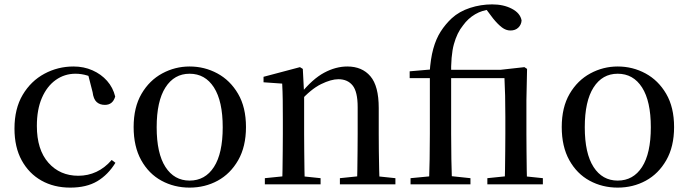

<svg xmlns="http://www.w3.org/2000/svg" viewBox="-20 -840 3138 875"><path d="M300 15Q226 15 169 -17Q112 -49 79 -109Q46 -169 46 -254Q46 -345 83.5 -408Q121 -471 182.5 -504Q244 -537 315 -537Q362 -537 401.5 -519.5Q441 -502 468 -471.5Q495 -441 505 -400Q494 -362 458 -362Q435 -362 420.5 -375Q406 -388 402 -420L379 -510L434 -469Q404 -488 377.5 -496Q351 -504 324 -504Q274 -504 234 -475.5Q194 -447 171 -394Q148 -341 148 -266Q148 -158 200.5 -98.5Q253 -39 337 -39Q381 -39 419.5 -57Q458 -75 489 -111L506 -98Q472 -43 423 -14Q374 15 300 15Z M844 15Q774 15 716 -16.5Q658 -48 623.5 -110Q589 -172 589 -261Q589 -351 625 -412.5Q661 -474 719.5 -505.5Q778 -537 844 -537Q912 -537 970.5 -505.5Q1029 -474 1065 -412.5Q1101 -351 1101 -261Q1101 -172 1065.5 -110Q1030 -48 972 -16.5Q914 15 844 15ZM844 -17Q915 -17 955 -79Q995 -141 995 -260Q995 -379 955 -441.5Q915 -504 844 -504Q774 -504 734 -441.5Q694 -379 694 -260Q694 -141 734 -79Q774 -17 844 -17Z M1187 0V-28L1295 -39H1336L1441 -28V0ZM1266 0Q1267 -25 1267.5 -66Q1268 -107 1268.5 -152Q1269 -197 1269 -230V-295Q1269 -346 1268.5 -384.5Q1268 -423 1266 -459L1181 -465V-490L1347 -534L1360 -526L1366 -410V-409V-230Q1366 -197 1366.5 -152Q1367 -107 1367.5 -66Q1368 -25 1369 0ZM1529 0V-28L1635 -39H1677L1782 -28V0ZM1607 0Q1608 -25 1608.5 -65.5Q1609 -106 1609.5 -151Q1610 -196 1610 -230V-352Q1610 -422 1587 -450.5Q1564 -479 1522 -479Q1489 -479 1443 -456.5Q1397 -434 1345 -376L1338 -412H1349Q1404 -480 1457 -508.5Q1510 -537 1563 -537Q1630 -537 1668 -492.5Q1706 -448 1706 -348V-230Q1706 -196 1706.5 -151Q1707 -106 1708 -65.5Q1709 -25 1710 0Z M1851 0V-28L1966 -39H2020L2124 -28V0ZM1935 0Q1937 -57 1938 -115Q1939 -173 1939 -230V-484H1847V-515L1974 -526L1938 -508Q1942 -572 1954.5 -617.5Q1967 -663 1988.5 -696.5Q2010 -730 2039 -757Q2073 -788 2122 -804Q2171 -820 2223 -820Q2275 -820 2313 -800Q2351 -780 2357 -747Q2356 -728 2342.5 -714.5Q2329 -701 2306 -701Q2286 -701 2267.5 -715Q2249 -729 2227 -756L2194 -800V-807H2216V-797Q2178 -794 2145.5 -775Q2113 -756 2090 -724Q2063 -691 2048.5 -638.5Q2034 -586 2036 -494V-230Q2036 -173 2037 -115Q2038 -57 2040 0ZM2201 0V-28L2308 -39H2349L2454 -28V0ZM2279 0Q2281 -25 2281.5 -66Q2282 -107 2282.5 -152Q2283 -197 2283 -230V-308Q2283 -363 2282 -403.5Q2281 -444 2279 -484H1988V-522H2262L2370 -534L2382 -526L2379 -383V-230Q2379 -197 2379.5 -152Q2380 -107 2380.5 -66Q2381 -25 2382 0Z M2795 15Q2725 15 2667 -16.5Q2609 -48 2574.5 -110Q2540 -172 2540 -261Q2540 -351 2576 -412.5Q2612 -474 2670.5 -505.5Q2729 -537 2795 -537Q2863 -537 2921.5 -505.5Q2980 -474 3016 -412.5Q3052 -351 3052 -261Q3052 -172 3016.5 -110Q2981 -48 2923 -16.5Q2865 15 2795 15ZM2795 -17Q2866 -17 2906 -79Q2946 -141 2946 -260Q2946 -379 2906 -441.5Q2866 -504 2795 -504Q2725 -504 2685 -441.5Q2645 -379 2645 -260Q2645 -141 2685 -79Q2725 -17 2795 -17Z"/></svg>

Font: Noto Serif JP ExtraLight Medium
Style: Regular
Weight: 500
Version: Version 2.003-H1;hotconv 1.1.1;makeotfexe 2.6.0